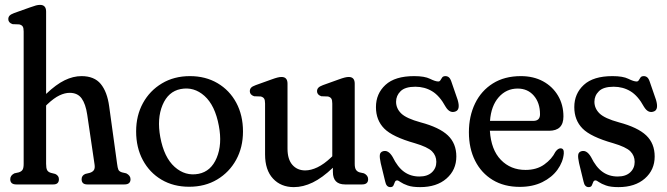

<svg xmlns="http://www.w3.org/2000/svg" viewBox="-20 -756 2732 787"><path d="M169 -708.5V-371Q210 -410 245 -427Q280 -444 314 -444Q366.5 -444 393 -411.8Q419.5 -379.5 427.5 -320L460 -84.5Q462 -68 465.2 -60.5Q468.5 -53 480 -49.5L497.5 -45.5Q515 -36.5 515 -21.5Q515 0 490 0H338Q314.5 0 314.5 -21.5Q314.5 -36.5 329.5 -43L348 -47.5Q359.5 -51 364.8 -58.8Q370 -66.5 367.5 -82.5L337.5 -286Q331 -330 314.5 -352.8Q298 -375.5 265.5 -375.5Q246 -375.5 223.8 -365Q201.5 -354.5 174 -328.5L169 -323.5V-84.5Q169 -67 173 -59Q177 -51 188.5 -47.5L206.5 -43Q221.5 -36 221.5 -21.5Q221.5 0 198.5 0H47Q22 0 22 -21.5Q22 -37 39 -45.5L57 -49.5Q68 -53 72.5 -60.2Q77 -67.5 77 -84.5V-627Q77 -641.5 73 -647.5Q69 -653.5 59 -656L31.5 -657Q14 -663 14 -677.5Q14 -686 19.2 -691.8Q24.5 -697.5 38 -702.5L102.5 -725.5Q119 -731.5 127.8 -733.8Q136.5 -736 144 -736Q169 -736 169 -708.5Z M758.5 -444Q822.5 -444 871.8 -415Q921 -386 948.5 -334.8Q976 -283.5 976 -217Q976 -152 948 -101Q920 -50 870.2 -20.2Q820.5 9.5 755.5 9.5Q691 9.5 642 -19.5Q593 -48.5 565.5 -99.8Q538 -151 538 -217.5Q538 -282.5 566 -333.5Q594 -384.5 643.8 -414.2Q693.5 -444 758.5 -444ZM794 -43.5Q845 -53.5 868.2 -109Q891.5 -164.5 877 -240.5Q861.5 -324 818.2 -362.8Q775 -401.5 720.5 -391Q669.5 -381 646.2 -325.5Q623 -270 637 -194Q652.5 -110.5 696 -71.8Q739.5 -33 794 -43.5Z M1066.5 -123V-331.5Q1066.5 -346 1062.5 -352Q1058.5 -358 1049 -360.5L1021.5 -361.5Q1004 -367.5 1004 -382Q1004 -390.5 1009 -396.2Q1014 -402 1028 -407L1092 -430Q1108.5 -436 1117.5 -438.2Q1126.5 -440.5 1134 -440.5Q1158.5 -440.5 1158.5 -413V-146.5Q1158.5 -103 1178.5 -80.2Q1198.5 -57.5 1231 -57.5Q1254.5 -57.5 1281.2 -70.2Q1308 -83 1337 -110.5L1342 -115.5V-331.5Q1342 -346 1338 -352Q1334 -358 1324.5 -360.5L1297 -361.5Q1279.5 -367.5 1279.5 -382Q1279.5 -390.5 1284.8 -396.2Q1290 -402 1303.5 -407L1367.5 -430Q1384 -436 1393 -438.2Q1402 -440.5 1409.5 -440.5Q1434 -440.5 1434 -413V-84.5Q1434 -68 1439 -60.2Q1444 -52.5 1454 -49.5L1472 -45.5Q1489 -37 1489 -21.5Q1489 0 1464 0H1394.5Q1344.5 0 1344.5 -51V-68.5Q1301 -27 1261.8 -8Q1222.5 11 1184.5 11Q1131.5 11 1099 -24Q1066.5 -59 1066.5 -123Z M1699 -32.5Q1732 -32.5 1750.2 -49.5Q1768.5 -66.5 1768.5 -92.5Q1768.5 -118 1750.8 -135.8Q1733 -153.5 1680.5 -169Q1588.5 -195 1554.8 -229.2Q1521 -263.5 1521 -317Q1521 -372 1560 -408Q1599 -444 1677.5 -444Q1720.5 -444 1742.5 -433Q1764.5 -422 1776.5 -422Q1782.5 -422 1785.5 -427.5Q1788.5 -433 1792.5 -438.5Q1796.5 -444 1806 -444Q1814 -444 1820.2 -438.8Q1826.5 -433.5 1831.5 -417.5L1856 -346.5Q1867.5 -307.5 1848 -299.5Q1824 -289.5 1806.5 -318.5Q1782 -363.5 1751.2 -382Q1720.5 -400.5 1682.5 -400.5Q1640.5 -400.5 1622 -382.2Q1603.5 -364 1603.5 -339Q1603.5 -311.5 1624.5 -291Q1645.5 -270.5 1704 -254.5Q1781 -234 1815.8 -201Q1850.5 -168 1850.5 -114.5Q1850.5 -59.5 1810.2 -24.2Q1770 11 1702 11Q1669.5 11 1650.8 4.2Q1632 -2.5 1622.2 -9.5Q1612.5 -16.5 1608 -16.5Q1601 -16.5 1598.5 -9.5Q1596 -2.5 1592.8 4.2Q1589.5 11 1580 11Q1563.5 11 1559 -11.5L1540.5 -87.5Q1535.5 -110.5 1537 -121.5Q1538.5 -132.5 1549.5 -136Q1571.5 -143 1589.5 -112.5Q1610 -70.5 1636.8 -51.5Q1663.5 -32.5 1699 -32.5Z M2289.5 -278.5Q2289.5 -220 2230.5 -220H1988Q1993 -142 2033 -100.8Q2073 -59.5 2134 -59.5Q2180 -59.5 2211 -81.8Q2242 -104 2256.5 -133.5Q2267 -148 2277.5 -148Q2292.5 -148 2291 -127Q2288 -92 2265.2 -60.5Q2242.5 -29 2203 -9.5Q2163.5 10 2110.5 10Q2046.5 10 1999.8 -18.2Q1953 -46.5 1927.5 -97Q1902 -147.5 1902 -214Q1902 -279.5 1927.2 -331.8Q1952.5 -384 2000.2 -414Q2048 -444 2115 -444Q2166.5 -444 2205.8 -422.8Q2245 -401.5 2267.2 -364Q2289.5 -326.5 2289.5 -278.5ZM2102 -393Q2055.5 -393 2024.2 -357.5Q1993 -322 1988.5 -260.5H2166Q2193.5 -260.5 2193.5 -287.5Q2193.5 -334.5 2168.2 -363.8Q2143 -393 2102 -393Z M2512 -32.5Q2545 -32.5 2563.2 -49.5Q2581.5 -66.5 2581.5 -92.5Q2581.5 -118 2563.8 -135.8Q2546 -153.5 2493.5 -169Q2401.5 -195 2367.8 -229.2Q2334 -263.5 2334 -317Q2334 -372 2373 -408Q2412 -444 2490.5 -444Q2533.5 -444 2555.5 -433Q2577.5 -422 2589.5 -422Q2595.5 -422 2598.5 -427.5Q2601.5 -433 2605.5 -438.5Q2609.5 -444 2619 -444Q2627 -444 2633.2 -438.8Q2639.5 -433.5 2644.5 -417.5L2669 -346.5Q2680.5 -307.5 2661 -299.5Q2637 -289.5 2619.5 -318.5Q2595 -363.5 2564.2 -382Q2533.5 -400.5 2495.5 -400.5Q2453.5 -400.5 2435 -382.2Q2416.5 -364 2416.5 -339Q2416.5 -311.5 2437.5 -291Q2458.5 -270.5 2517 -254.5Q2594 -234 2628.8 -201Q2663.5 -168 2663.5 -114.5Q2663.5 -59.5 2623.2 -24.2Q2583 11 2515 11Q2482.5 11 2463.8 4.2Q2445 -2.5 2435.2 -9.5Q2425.5 -16.5 2421 -16.5Q2414 -16.5 2411.5 -9.5Q2409 -2.5 2405.8 4.2Q2402.5 11 2393 11Q2376.5 11 2372 -11.5L2353.5 -87.5Q2348.5 -110.5 2350 -121.5Q2351.5 -132.5 2362.5 -136Q2384.5 -143 2402.5 -112.5Q2423 -70.5 2449.8 -51.5Q2476.5 -32.5 2512 -32.5Z"/></svg>

Font: Fraunces 144pt S100
Style: Regular
Weight: 400
Version: Version 1.000; ttfautohint (v1.8.3)